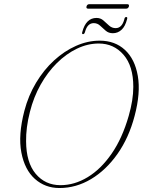

<svg xmlns="http://www.w3.org/2000/svg" viewBox="-20 -910 701 942"><path d="M469 -710.5Q544 -710.5 593 -665.2Q642 -620 656.2 -537.2Q670.5 -454.5 640.5 -341.5Q612.5 -234.5 556.5 -155Q500.5 -75.5 427 -31.5Q353.5 12.5 271.5 12.5Q201.5 12.5 151.2 -32.2Q101 -77 84.8 -161.8Q68.5 -246.5 99.5 -366Q119 -441 157 -504.2Q195 -567.5 245.2 -613.5Q295.5 -659.5 353 -685Q410.5 -710.5 469 -710.5ZM276.5 -1.5Q345.5 -1.5 410.2 -40.8Q475 -80 527.5 -155.8Q580 -231.5 611.5 -341.5Q634 -419.5 634 -484Q634 -586 586.2 -641.2Q538.5 -696.5 464.5 -696.5Q410 -696.5 357.5 -671.2Q305 -646 259.2 -600.8Q213.5 -555.5 179.2 -494.5Q145 -433.5 127 -362Q116.5 -321.5 112 -285.2Q107.5 -249 108 -217Q108.5 -113 155.2 -57.2Q202 -1.5 276.5 -1.5ZM533.5 -747Q513 -747 498.8 -759.2Q484.5 -771.5 471.2 -784Q458 -796.5 440 -796.5Q408.5 -796.5 397 -753Q394 -742.5 387.5 -742.5Q380.5 -742.5 383.5 -752.5Q401.5 -822 453.5 -822Q473.5 -822 487.5 -809.5Q501.5 -797 515.2 -784.5Q529 -772 547.5 -772Q578.5 -772 590 -815.5Q591.5 -826.5 599.5 -826.5Q606.5 -826.5 603.5 -816Q594.5 -780.5 576.2 -763.8Q558 -747 533.5 -747ZM404.5 -878.5Q407.5 -889.5 418.5 -889.5H604Q615 -889.5 612.5 -878.5Q609 -867.5 598.5 -867.5H413Q401.5 -867.5 404.5 -878.5Z"/></svg>

Font: Fraunces 144pt S050 Thin
Style: Italic
Weight: 100
Italic angle: -16°
Version: Version 1.000; ttfautohint (v1.8.3)